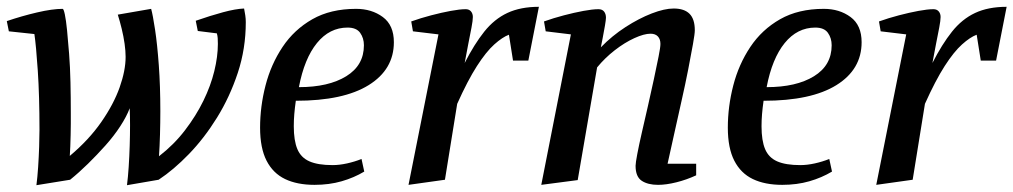

<svg xmlns="http://www.w3.org/2000/svg" viewBox="-20 -534 2977 564"><path d="M87 10Q90 -13 92 -43Q94 -73 95 -102.5Q96 -132 96 -153Q96 -252 91 -326.5Q86 -401 81 -434L6 -442L0 -472Q44 -487 89 -497.5Q134 -508 164 -508Q167 -508 170.5 -491.5Q174 -475 177 -445Q180 -415 183 -376Q186 -337 187 -292.5Q188 -248 188 -201Q188 -187 188 -170.5Q188 -154 187.5 -137Q187 -120 186.5 -104Q186 -88 185 -76Q241 -123 277.5 -175.5Q314 -228 331.5 -277.5Q349 -327 349 -367Q349 -384 346 -405.5Q343 -427 337.5 -449.5Q332 -472 326 -491L424 -508Q429 -490 435.5 -447Q442 -404 446.5 -342.5Q451 -281 451 -207Q451 -175 450 -139Q449 -103 447 -75Q491 -109 523.5 -151.5Q556 -194 577.5 -238Q599 -282 609.5 -325Q620 -368 620 -405Q620 -415 619.5 -422Q619 -429 617 -436L561 -443L555 -473Q598 -488 635 -498Q672 -508 697 -509Q699 -499 700.5 -489Q702 -479 702 -469Q702 -391 678.5 -320Q655 -249 617.5 -188.5Q580 -128 535 -81.5Q490 -35 446 -6L353 10Q356 -13 358 -43.5Q360 -74 361 -106Q362 -138 362 -166.5Q362 -195 361 -216Q352 -192 333.5 -163.5Q315 -135 290 -107Q265 -79 238.5 -53Q212 -27 186 -6Z M904 9Q853 9 817.5 -8Q782 -25 763 -62Q744 -99 744 -159Q744 -221 760 -283Q776 -345 810 -396Q844 -447 897.5 -477.5Q951 -508 1026 -508Q1072 -508 1104.5 -484Q1137 -460 1137 -410Q1137 -330 1063 -284Q989 -238 849 -238Q846 -217 844.5 -199Q843 -181 843 -163Q843 -121 853.5 -96Q864 -71 889 -60Q914 -49 957 -49Q977 -49 999.5 -54Q1022 -59 1042 -67L1050 -30Q1020 -12 983.5 -1.5Q947 9 904 9ZM858 -278Q945 -278 997 -310Q1049 -342 1049 -401Q1049 -422 1038 -437.5Q1027 -453 1001 -453Q948 -453 911 -407.5Q874 -362 858 -278Z M1180 9 1268 -433 1193 -442 1188 -471Q1216 -481 1246.5 -489Q1277 -497 1304 -502Q1331 -507 1348 -507Q1358 -507 1363.5 -500.5Q1369 -494 1369 -484Q1369 -474 1365 -453Q1361 -432 1355.5 -404.5Q1350 -377 1345 -349Q1373 -404 1402.5 -441Q1432 -478 1470.5 -496Q1509 -514 1563 -514L1532 -356H1487L1475 -432Q1456 -425 1432 -403.5Q1408 -382 1381 -340Q1354 -298 1323 -229L1287 -6Z M1570 9 1657 -433 1583 -442 1578 -471Q1606 -481 1636.5 -489Q1667 -497 1694 -502Q1721 -507 1738 -507Q1749 -507 1754.5 -500Q1760 -493 1760 -482Q1760 -476 1757 -458.5Q1754 -441 1750.5 -423Q1747 -405 1745 -395Q1778 -429 1817.5 -454.5Q1857 -480 1894.5 -494.5Q1932 -509 1959 -509Q1990 -509 2005.5 -493.5Q2021 -478 2021 -445Q2021 -435 2015.5 -404Q2010 -373 2001.5 -329.5Q1993 -286 1982 -237.5Q1971 -189 1960.5 -141Q1950 -93 1941 -53H2025V-19Q1997 -6 1967 1.5Q1937 9 1913 9Q1883 9 1865 -3Q1847 -15 1847 -47Q1847 -55 1852 -81.5Q1857 -108 1865.5 -145Q1874 -182 1883.5 -223.5Q1893 -265 1901 -302.5Q1909 -340 1914.5 -367.5Q1920 -395 1920 -405Q1920 -419 1912.5 -427Q1905 -435 1891 -435Q1872 -435 1843.5 -422Q1815 -409 1786 -386.5Q1757 -364 1734 -336L1677 -5Z M2278 9Q2227 9 2191.5 -8Q2156 -25 2137 -62Q2118 -99 2118 -159Q2118 -221 2134 -283Q2150 -345 2184 -396Q2218 -447 2271.5 -477.5Q2325 -508 2400 -508Q2446 -508 2478.5 -484Q2511 -460 2511 -410Q2511 -330 2437 -284Q2363 -238 2223 -238Q2220 -217 2218.5 -199Q2217 -181 2217 -163Q2217 -121 2227.5 -96Q2238 -71 2263 -60Q2288 -49 2331 -49Q2351 -49 2373.5 -54Q2396 -59 2416 -67L2424 -30Q2394 -12 2357.5 -1.5Q2321 9 2278 9ZM2232 -278Q2319 -278 2371 -310Q2423 -342 2423 -401Q2423 -422 2412 -437.5Q2401 -453 2375 -453Q2322 -453 2285 -407.5Q2248 -362 2232 -278Z M2554 9 2642 -433 2567 -442 2562 -471Q2590 -481 2620.5 -489Q2651 -497 2678 -502Q2705 -507 2722 -507Q2732 -507 2737.5 -500.5Q2743 -494 2743 -484Q2743 -474 2739 -453Q2735 -432 2729.5 -404.5Q2724 -377 2719 -349Q2747 -404 2776.5 -441Q2806 -478 2844.5 -496Q2883 -514 2937 -514L2906 -356H2861L2849 -432Q2830 -425 2806 -403.5Q2782 -382 2755 -340Q2728 -298 2697 -229L2661 -6Z"/></svg>

Font: Manuale Medium
Style: Italic
Weight: 500
Italic angle: -11°
Version: Version 1.002